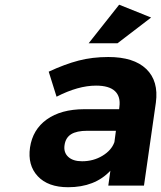

<svg xmlns="http://www.w3.org/2000/svg" viewBox="-20 -785 681 812"><path d="M106.9 -161.1Q118.2 -237.3 178 -280Q237.8 -322.8 335.9 -323.2H483.9L484.9 -333Q490.7 -376.5 466.1 -399.7Q441.4 -422.9 386.2 -422.9Q310.5 -422.9 219.2 -376L186 -481.9Q254.4 -513.7 312.5 -528.8Q370.6 -543.9 438 -543.9Q545.9 -543.9 598.6 -493.2Q651.4 -442.4 639.2 -351.1L588.9 0H438L446.8 -63Q381.3 6.8 268.1 6.8Q183.1 6.8 139.6 -39.8Q96.2 -86.4 106.9 -161.1ZM252.9 -170.9Q248.5 -140.1 268.6 -121.6Q288.6 -103 327.1 -103Q375 -103 413.3 -126.2Q451.7 -149.4 463.9 -184.1L470.2 -231.9H349.1Q304.2 -231.9 280.8 -217.3Q257.3 -202.6 252.9 -170.9ZM355 -602.1 483.9 -765.1 619.1 -710.9 477.1 -602.1Z"/></svg>

Font: Trueno SemiBold
Style: Italic
Weight: 600
Designer: Julieta Ulanovsky
Foundry: Julieta Ulanovsky
Version: Version 3.001b | FøM Fix